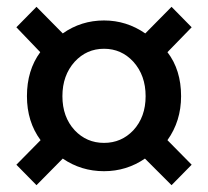

<svg xmlns="http://www.w3.org/2000/svg" viewBox="-20 -652 610 563"><path d="M28 -169 99 -241Q59 -295 59 -370Q59 -446 98 -499L28 -572L87 -632L164 -554Q218 -592 285 -592Q351 -592 406 -554L483 -632L542 -572L471 -499Q511 -447 511 -370Q511 -297 471 -241L542 -169L483 -109L405 -187Q351 -150 285 -150Q218 -150 164 -187L87 -109ZM371 -270Q407 -309 407 -370Q407 -431 371 -471Q336 -509 285 -509Q234 -509 199 -471Q163 -431 163 -370Q163 -309 199 -270Q234 -233 285 -233Q336 -233 371 -270Z"/></svg>

Font: `nÑOSM
Style: Regular
Weight: 500
Designer: Ryoko NISHIZUKA ¬âXZm¬º[P (kana & ideographs); Paul D. Hunt (Latin, Greek & Cyrillic); Wenlong ZHANG _ e¬á¬ü¬ô (bopomof
Foundry: Adobe Systems Incorporated
Version: Version 1.00 June 24, 2014, initial release